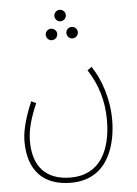

<svg xmlns="http://www.w3.org/2000/svg" viewBox="-55 -609 631 882"><g transform="rotate(-5 260.0 -168.0)"><path d="M253 -513C268 -513 280 -525 280 -540C280 -554 268 -566 253 -566C239 -566 227 -554 227 -540C227 -525 239 -513 253 -513ZM206 -430C221 -430 233 -442 233 -457C233 -471 221 -483 206 -483C192 -483 180 -471 180 -457C180 -442 192 -430 206 -430ZM301 -430C316 -430 328 -442 328 -457C328 -471 316 -483 301 -483C287 -483 275 -471 275 -457C275 -442 287 -430 301 -430ZM40 23C40 155 108 230 237 230C418 230 450 55 450 -41C450 -141 418 -231 377 -292L357 -278C402 -209 426 -132 426 -43C426 94 374 206 238 206C125 206 65 142 65 24C65 -29 81 -84 109 -148L87 -159C49 -70 40 -15 40 23Z"/></g></svg>

Font: Noto Sans Arabic ExtCond Thin
Style: Regular
Weight: 100
Width: 2
Designer: Monotype Design Team, Nadine Chahine, Nizar Qandah and Khaled Hosny
Foundry: Monotype Imaging Inc.
Version: Version 2.012